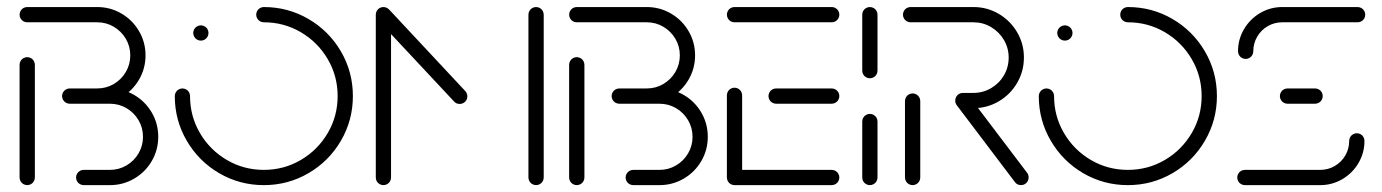

<svg xmlns="http://www.w3.org/2000/svg" viewBox="-20 -539 4024 559"><path d="M59.3 0Q53.3 0 48.1 -3Q43 -5.9 40 -11.1Q37 -16.3 37 -22.2V-350.4Q37 -356.3 40 -361.5Q43 -366.7 48.1 -369.6Q53.3 -372.6 59.3 -372.6Q65.2 -372.6 70.4 -369.6Q75.6 -366.7 78.5 -361.5Q81.5 -356.3 81.5 -350.4V-22.2Q81.5 -16.3 78.5 -11.1Q75.6 -5.9 70.4 -3Q65.2 0 59.3 0ZM233.3 -281.5H300Q338.1 -281.5 370.6 -262.6Q403 -243.7 421.9 -211.3Q440.7 -178.9 440.7 -140.7Q440.7 -102.6 421.9 -70.2Q403 -37.8 370.6 -18.9Q338.1 0 300 0H223.7Q217.8 0 212.6 -3Q207.4 -5.9 204.4 -11.1Q201.5 -16.3 201.5 -22.2Q201.5 -28.1 204.4 -33.3Q207.4 -38.5 212.6 -41.5Q217.8 -44.4 223.7 -44.4H300Q326.3 -44.4 348.3 -57.4Q370.4 -70.4 383.3 -92.4Q396.3 -114.4 396.3 -140.7Q396.3 -167 383.3 -189.1Q370.4 -211.1 348.3 -224.1Q326.3 -237 300 -237H233.3ZM160.7 -259.3Q160.7 -265.2 163.7 -270.4Q166.7 -275.6 171.9 -278.5Q177 -281.5 183 -281.5H263Q289.3 -281.5 311.3 -294.4Q333.3 -307.4 346.3 -329.4Q359.3 -351.5 359.3 -377.8Q359.3 -404.1 346.3 -426.1Q333.3 -448.1 311.3 -461.1Q289.3 -474.1 263 -474.1H59.3Q53.3 -474.1 48.1 -477Q43 -480 40 -485.2Q37 -490.4 37 -496.3Q37 -502.2 40 -507.4Q43 -512.6 48.1 -515.6Q53.3 -518.5 59.3 -518.5H263Q301.1 -518.5 333.5 -499.6Q365.9 -480.7 384.8 -448.3Q403.7 -415.9 403.7 -377.8Q403.7 -339.6 384.8 -307.2Q365.9 -274.8 333.5 -255.9Q301.1 -237 263 -237H183Q177 -237 171.9 -240Q166.7 -243 163.7 -248.1Q160.7 -253.3 160.7 -259.3Z M542.6 -443Q542.6 -448.9 545.6 -454.1Q548.5 -459.3 553.7 -462.2Q558.9 -465.2 564.8 -465.2Q570.7 -465.2 575.9 -462.2Q581.1 -459.3 584.1 -454.1Q587 -448.9 587 -443Q587 -437 584.1 -431.9Q581.1 -426.7 575.9 -423.7Q570.7 -420.7 564.8 -420.7Q558.9 -420.7 553.7 -423.7Q548.5 -426.7 545.6 -431.9Q542.6 -437 542.6 -443ZM725.9 -496.3Q725.9 -502.2 728.9 -507.4Q731.9 -512.6 737 -515.6Q742.2 -518.5 748.1 -518.5Q818.5 -518.5 878.1 -483.7Q937.8 -448.9 972.6 -389.3Q1007.4 -329.6 1007.4 -259.3Q1007.4 -188.9 972.6 -129.3Q937.8 -69.6 878.1 -34.8Q818.5 0 748.1 0Q677.8 0 618.1 -34.8Q558.5 -69.6 523.7 -129.3Q488.9 -188.9 488.9 -259.3Q488.9 -265.2 491.9 -270.4Q494.8 -275.6 500 -278.5Q505.2 -281.5 511.1 -281.5Q517 -281.5 522.2 -278.5Q527.4 -275.6 530.4 -270.4Q533.3 -265.2 533.3 -259.3Q533.3 -200.7 562.2 -151.5Q591.1 -102.2 640.4 -73.3Q689.6 -44.4 748.1 -44.4Q806.7 -44.4 855.9 -73.3Q905.2 -102.2 934.1 -151.5Q963 -200.7 963 -259.3Q963 -317.8 934.1 -367Q905.2 -416.3 855.9 -445.2Q806.7 -474.1 748.1 -474.1Q742.2 -474.1 737 -477Q731.9 -480 728.9 -485.2Q725.9 -490.4 725.9 -496.3Z M1096.3 -518.5Q1102.2 -518.5 1107.4 -515.6Q1112.6 -512.6 1115.6 -507.4Q1118.5 -502.2 1118.5 -496.3V-22.2Q1118.5 -16.3 1115.6 -11.1Q1112.6 -5.9 1107.4 -3Q1102.2 0 1096.3 0Q1090.4 0 1085.2 -3Q1080 -5.9 1077 -11.1Q1074.1 -16.3 1074.1 -22.2V-496.3Q1074.1 -502.2 1077 -507.4Q1080 -512.6 1085.2 -515.6Q1090.4 -518.5 1096.3 -518.5ZM1340.7 -258.5Q1340.7 -252.6 1337.8 -247.4Q1334.8 -242.2 1329.6 -239.3Q1324.4 -236.3 1318.5 -236.3Q1313.7 -236.3 1309.4 -238.1Q1305.2 -240 1302.2 -243.3L1081.5 -479.3Q1078.5 -482.2 1077 -486.3Q1075.6 -490.4 1075.6 -494.8Q1075.6 -500.7 1078.5 -505.9Q1081.5 -511.1 1086.7 -514.1Q1091.9 -517 1097.8 -517Q1102.2 -517 1106.5 -515.2Q1110.7 -513.3 1114.1 -510L1334.8 -273.7Q1340.7 -267 1340.7 -258.5ZM1540.7 -518.5Q1546.7 -518.5 1551.9 -515.6Q1557 -512.6 1560 -507.4Q1563 -502.2 1563 -496.3V-22.2Q1563 -16.3 1560 -11.1Q1557 -5.9 1551.9 -3Q1546.7 0 1540.7 0Q1534.8 0 1529.6 -3Q1524.4 -5.9 1521.5 -11.1Q1518.5 -16.3 1518.5 -22.2V-496.3Q1518.5 -502.2 1521.5 -507.4Q1524.4 -512.6 1529.6 -515.6Q1534.8 -518.5 1540.7 -518.5Z M1659.3 0Q1653.3 0 1648.1 -3Q1643 -5.9 1640 -11.1Q1637 -16.3 1637 -22.2V-350.4Q1637 -356.3 1640 -361.5Q1643 -366.7 1648.1 -369.6Q1653.3 -372.6 1659.3 -372.6Q1665.2 -372.6 1670.4 -369.6Q1675.6 -366.7 1678.5 -361.5Q1681.5 -356.3 1681.5 -350.4V-22.2Q1681.5 -16.3 1678.5 -11.1Q1675.6 -5.9 1670.4 -3Q1665.2 0 1659.3 0ZM1833.3 -281.5H1900Q1938.1 -281.5 1970.6 -262.6Q2003 -243.7 2021.9 -211.3Q2040.7 -178.9 2040.7 -140.7Q2040.7 -102.6 2021.9 -70.2Q2003 -37.8 1970.6 -18.9Q1938.1 0 1900 0H1823.7Q1817.8 0 1812.6 -3Q1807.4 -5.9 1804.4 -11.1Q1801.5 -16.3 1801.5 -22.2Q1801.5 -28.1 1804.4 -33.3Q1807.4 -38.5 1812.6 -41.5Q1817.8 -44.4 1823.7 -44.4H1900Q1926.3 -44.4 1948.3 -57.4Q1970.4 -70.4 1983.3 -92.4Q1996.3 -114.4 1996.3 -140.7Q1996.3 -167 1983.3 -189.1Q1970.4 -211.1 1948.3 -224.1Q1926.3 -237 1900 -237H1833.3ZM1760.7 -259.3Q1760.7 -265.2 1763.7 -270.4Q1766.7 -275.6 1771.9 -278.5Q1777 -281.5 1783 -281.5H1863Q1889.3 -281.5 1911.3 -294.4Q1933.3 -307.4 1946.3 -329.4Q1959.3 -351.5 1959.3 -377.8Q1959.3 -404.1 1946.3 -426.1Q1933.3 -448.1 1911.3 -461.1Q1889.3 -474.1 1863 -474.1H1659.3Q1653.3 -474.1 1648.1 -477Q1643 -480 1640 -485.2Q1637 -490.4 1637 -496.3Q1637 -502.2 1640 -507.4Q1643 -512.6 1648.1 -515.6Q1653.3 -518.5 1659.3 -518.5H1863Q1901.1 -518.5 1933.5 -499.6Q1965.9 -480.7 1984.8 -448.3Q2003.7 -415.9 2003.7 -377.8Q2003.7 -339.6 1984.8 -307.2Q1965.9 -274.8 1933.5 -255.9Q1901.1 -237 1863 -237H1783Q1777 -237 1771.9 -240Q1766.7 -243 1763.7 -248.1Q1760.7 -253.3 1760.7 -259.3Z M2096.3 -22.2V-261.5Q2096.3 -267.4 2099.3 -272.6Q2102.2 -277.8 2107.4 -280.7Q2112.6 -283.7 2118.5 -283.7Q2124.4 -283.7 2129.6 -280.7Q2134.8 -277.8 2137.8 -272.6Q2140.7 -267.4 2140.7 -261.5V-22.2ZM2423.7 -22.2Q2423.7 -16.3 2420.7 -11.1Q2417.8 -5.9 2412.6 -3Q2407.4 0 2401.5 0H2118.5Q2112.6 0 2107.4 -3Q2102.2 -5.9 2099.3 -11.1Q2096.3 -16.3 2096.3 -22.2Q2096.3 -28.1 2099.3 -33.3Q2102.2 -38.5 2107.4 -41.5Q2112.6 -44.4 2118.5 -44.4H2401.5Q2407.4 -44.4 2412.6 -41.5Q2417.8 -38.5 2420.7 -33.3Q2423.7 -28.1 2423.7 -22.2ZM2217.4 -259.3Q2217.4 -265.2 2220.4 -270.4Q2223.3 -275.6 2228.5 -278.5Q2233.7 -281.5 2239.6 -281.5H2401.5Q2407.4 -281.5 2412.6 -278.5Q2417.8 -275.6 2420.7 -270.4Q2423.7 -265.2 2423.7 -259.3Q2423.7 -253.3 2420.7 -248.1Q2417.8 -243 2412.6 -240Q2407.4 -237 2401.5 -237H2239.6Q2233.7 -237 2228.5 -240Q2223.3 -243 2220.4 -248.1Q2217.4 -253.3 2217.4 -259.3ZM2096.3 -496.3Q2096.3 -502.2 2099.3 -507.4Q2102.2 -512.6 2107.4 -515.6Q2112.6 -518.5 2118.5 -518.5H2401.5Q2407.4 -518.5 2412.6 -515.6Q2417.8 -512.6 2420.7 -507.4Q2423.7 -502.2 2423.7 -496.3Q2423.7 -490.4 2420.7 -485.2Q2417.8 -480 2412.6 -477Q2407.4 -474.1 2401.5 -474.1H2118.5Q2112.6 -474.1 2107.4 -477Q2102.2 -480 2099.3 -485.2Q2096.3 -490.4 2096.3 -496.3Z M2512.6 0Q2506.7 0 2501.5 -3Q2496.3 -5.9 2493.3 -11.1Q2490.4 -16.3 2490.4 -22.2V-185.2Q2490.4 -191.1 2493.3 -196.3Q2496.3 -201.5 2501.5 -204.4Q2506.7 -207.4 2512.6 -207.4Q2518.5 -207.4 2523.7 -204.4Q2528.9 -201.5 2531.9 -196.3Q2534.8 -191.1 2534.8 -185.2V-22.2Q2534.8 -16.3 2531.9 -11.1Q2528.9 -5.9 2523.7 -3Q2518.5 0 2512.6 0ZM2512.6 -311.1Q2506.7 -311.1 2501.5 -314.1Q2496.3 -317 2493.3 -322.2Q2490.4 -327.4 2490.4 -333.3V-496.3Q2490.4 -502.2 2493.3 -507.4Q2496.3 -512.6 2501.5 -515.6Q2506.7 -518.5 2512.6 -518.5Q2518.5 -518.5 2523.7 -515.6Q2528.9 -512.6 2531.9 -507.4Q2534.8 -502.2 2534.8 -496.3V-333.3Q2534.8 -327.4 2531.9 -322.2Q2528.9 -317 2523.7 -314.1Q2518.5 -311.1 2512.6 -311.1Z M2637 0Q2631.1 0 2625.9 -3Q2620.7 -5.9 2617.8 -11.1Q2614.8 -16.3 2614.8 -22.2V-244.8Q2614.8 -250.7 2617.8 -255.9Q2620.7 -261.1 2625.9 -264.1Q2631.1 -267 2637 -267Q2643 -267 2648.1 -264.1Q2653.3 -261.1 2656.3 -255.9Q2659.3 -250.7 2659.3 -244.8V-22.2Q2659.3 -16.3 2656.3 -11.1Q2653.3 -5.9 2648.1 -3Q2643 0 2637 0ZM2974.8 -22.2Q2974.8 -16.3 2971.9 -11.1Q2968.9 -5.9 2963.9 -3Q2958.9 0 2952.6 0Q2947.4 0 2942.8 -2.2Q2938.1 -4.4 2935.2 -8.5L2765.6 -232.6Q2763.3 -235.6 2762.2 -238.9Q2761.1 -242.2 2761.1 -245.9Q2761.1 -251.9 2764.1 -257Q2767 -262.2 2772.2 -265.2Q2777.4 -268.1 2783.3 -268.1Q2788.9 -268.1 2793.5 -265.7Q2798.1 -263.3 2801.1 -259.3L2970.4 -35.9Q2972.6 -33.3 2973.7 -29.8Q2974.8 -26.3 2974.8 -22.2ZM2761.1 -246.3Q2761.1 -252.2 2764.1 -257.4Q2767 -262.6 2772.2 -265.6Q2777.4 -268.5 2783.3 -268.5H2814.1Q2841.9 -268.5 2865.6 -282.4Q2889.3 -296.3 2903 -319.8Q2916.7 -343.3 2916.7 -371.5Q2916.7 -399.3 2902.8 -422.8Q2888.9 -446.3 2865.4 -460.2Q2841.9 -474.1 2814.1 -474.1H2631.1Q2625.2 -474.1 2620 -477Q2614.8 -480 2611.9 -485.2Q2608.9 -490.4 2608.9 -496.3Q2608.9 -502.2 2611.9 -507.4Q2614.8 -512.6 2620 -515.6Q2625.2 -518.5 2631.1 -518.5H2814.1Q2854.1 -518.5 2887.8 -498.7Q2921.5 -478.9 2941.3 -445.2Q2961.1 -411.5 2961.1 -371.5Q2961.1 -331.5 2941.3 -297.6Q2921.5 -263.7 2887.8 -243.9Q2854.1 -224.1 2814.1 -224.1H2783.3Q2777.4 -224.1 2772.2 -227Q2767 -230 2764.1 -235.2Q2761.1 -240.4 2761.1 -246.3Z M3058.1 -443Q3058.1 -448.9 3061.1 -454.1Q3064.1 -459.3 3069.3 -462.2Q3074.4 -465.2 3080.4 -465.2Q3086.3 -465.2 3091.5 -462.2Q3096.7 -459.3 3099.6 -454.1Q3102.6 -448.9 3102.6 -443Q3102.6 -437 3099.6 -431.9Q3096.7 -426.7 3091.5 -423.7Q3086.3 -420.7 3080.4 -420.7Q3074.4 -420.7 3069.3 -423.7Q3064.1 -426.7 3061.1 -431.9Q3058.1 -437 3058.1 -443ZM3241.5 -496.3Q3241.5 -502.2 3244.4 -507.4Q3247.4 -512.6 3252.6 -515.6Q3257.8 -518.5 3263.7 -518.5Q3334.1 -518.5 3393.7 -483.7Q3453.3 -448.9 3488.1 -389.3Q3523 -329.6 3523 -259.3Q3523 -188.9 3488.1 -129.3Q3453.3 -69.6 3393.7 -34.8Q3334.1 0 3263.7 0Q3193.3 0 3133.7 -34.8Q3074.1 -69.6 3039.3 -129.3Q3004.4 -188.9 3004.4 -259.3Q3004.4 -265.2 3007.4 -270.4Q3010.4 -275.6 3015.6 -278.5Q3020.7 -281.5 3026.7 -281.5Q3032.6 -281.5 3037.8 -278.5Q3043 -275.6 3045.9 -270.4Q3048.9 -265.2 3048.9 -259.3Q3048.9 -200.7 3077.8 -151.5Q3106.7 -102.2 3155.9 -73.3Q3205.2 -44.4 3263.7 -44.4Q3322.2 -44.4 3371.5 -73.3Q3420.7 -102.2 3449.6 -151.5Q3478.5 -200.7 3478.5 -259.3Q3478.5 -317.8 3449.6 -367Q3420.7 -416.3 3371.5 -445.2Q3322.2 -474.1 3263.7 -474.1Q3257.8 -474.1 3252.6 -477Q3247.4 -480 3244.4 -485.2Q3241.5 -490.4 3241.5 -496.3Z M3930.4 -151.1Q3936.3 -151.1 3941.5 -148.1Q3946.7 -145.2 3949.6 -140Q3952.6 -134.8 3952.6 -128.9Q3952.6 -94.1 3935.2 -64.4Q3917.8 -34.8 3888.1 -17.4Q3858.5 0 3823.7 0H3604.4Q3598.5 0 3593.3 -3Q3588.1 -5.9 3585.2 -11.1Q3582.2 -16.3 3582.2 -22.2Q3582.2 -28.1 3585.2 -33.3Q3588.1 -38.5 3593.3 -41.5Q3598.5 -44.4 3604.4 -44.4H3823.7Q3846.7 -44.4 3866.1 -55.7Q3885.6 -67 3896.9 -86.5Q3908.1 -105.9 3908.1 -128.9Q3908.1 -134.8 3911.1 -140Q3914.1 -145.2 3919.3 -148.1Q3924.4 -151.1 3930.4 -151.1ZM3831.1 -259.3Q3831.1 -253.3 3828.1 -248.1Q3825.2 -243 3820 -240Q3814.8 -237 3808.9 -237H3728.5Q3722.6 -237 3717.4 -240Q3712.2 -243 3709.3 -248.1Q3706.3 -253.3 3706.3 -259.3Q3706.3 -265.2 3709.3 -270.4Q3712.2 -275.6 3717.4 -278.5Q3722.6 -281.5 3728.5 -281.5H3808.9Q3814.8 -281.5 3820 -278.5Q3825.2 -275.6 3828.1 -270.4Q3831.1 -265.2 3831.1 -259.3ZM3606.7 -367.4Q3600.7 -367.4 3595.6 -370.4Q3590.4 -373.3 3587.4 -378.5Q3584.4 -383.7 3584.4 -389.6Q3584.4 -424.4 3601.9 -454.1Q3619.3 -483.7 3648.9 -501.1Q3678.5 -518.5 3713.3 -518.5H3932.6Q3938.5 -518.5 3943.7 -515.6Q3948.9 -512.6 3951.9 -507.4Q3954.8 -502.2 3954.8 -496.3Q3954.8 -490.4 3951.9 -485.2Q3948.9 -480 3943.7 -477Q3938.5 -474.1 3932.6 -474.1H3713.3Q3690.4 -474.1 3670.9 -462.8Q3651.5 -451.5 3640.2 -432Q3628.9 -412.6 3628.9 -389.6Q3628.9 -383.7 3625.9 -378.5Q3623 -373.3 3617.8 -370.4Q3612.6 -367.4 3606.7 -367.4Z"/></svg>

Font: 26F Galaxy Sans
Style: Regular
Weight: 400
Designer: C₂₉H₂₅N₃O₅
Version: Version 1.100;FEAKit 1.0